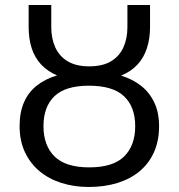

<svg xmlns="http://www.w3.org/2000/svg" viewBox="-20 -734 711 764"><path d="M333 10Q275 10 224.5 -6Q174 -22 137 -53Q100 -84 79 -129Q58 -174 58 -232Q58 -287 75.5 -327Q93 -367 126.5 -393.5Q160 -420 207 -434Q169 -450 143.5 -477.5Q118 -505 106 -542.5Q94 -580 94 -626V-714H184V-626Q184 -581 200 -545.5Q216 -510 249.5 -490Q283 -470 335 -470Q388 -470 421.5 -490Q455 -510 471 -545.5Q487 -581 487 -626V-714H577V-626Q577 -580 564.5 -542Q552 -504 527 -477Q502 -450 462 -433Q508 -419 541.5 -392.5Q575 -366 594 -326Q613 -286 613 -232Q613 -174 593 -129Q573 -84 536 -53Q499 -22 447.5 -6Q396 10 333 10ZM335 -68Q430 -68 474 -111.5Q518 -155 518 -232Q518 -309 473.5 -351Q429 -393 334 -393Q240 -393 196.5 -351Q153 -309 153 -232Q153 -155 197 -111.5Q241 -68 335 -68Z"/></svg>

Font: Noto Sans Ambassadori
Style: Regular
Weight: 400
Designer: Monotype Design Team
Foundry: Monotype Imaging Inc.
Version: Version 2.013